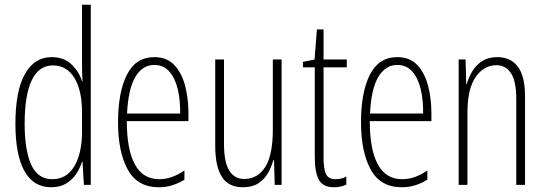

<svg xmlns="http://www.w3.org/2000/svg" viewBox="-20 -780 2303 810"><path d="M196 10Q121 10 83 -58.5Q45 -127 45 -258Q45 -396 85 -467.5Q125 -539 198 -539Q251 -539 283 -507Q315 -475 326 -437H328Q327 -456 326.5 -473Q326 -490 326 -506V-760H363V0H334L328 -98H326Q318 -72 302 -47Q286 -22 259.5 -6Q233 10 196 10ZM201 -24Q261 -24 293.5 -78.5Q326 -133 326 -226V-307Q326 -398 294 -451Q262 -504 203 -504Q144 -504 114 -441.5Q84 -379 84 -258Q84 -147 111.5 -85.5Q139 -24 201 -24Z M631 -539Q684 -539 715.5 -505.5Q747 -472 761 -418Q775 -364 775 -303V-269H515Q515 -149 549 -86.5Q583 -24 652 -24Q705 -24 758 -61V-22Q736 -8 708.5 1Q681 10 650 10Q560 10 519 -64.5Q478 -139 478 -264Q478 -391 515.5 -465Q553 -539 631 -539ZM631 -506Q581 -506 551 -455.5Q521 -405 516 -301H740Q741 -357 730 -403.5Q719 -450 694.5 -478Q670 -506 631 -506Z M1168 -529V0H1139L1136 -104H1133Q1125 -75 1110 -49Q1095 -23 1069.5 -6.5Q1044 10 1005 10Q944 10 916 -34Q888 -78 888 -165V-529H925V-174Q925 -96 947 -60.5Q969 -25 1010 -25Q1067 -25 1099 -75.5Q1131 -126 1131 -233V-529Z M1395 -24Q1408 -24 1420 -27Q1432 -30 1441 -35V-1Q1430 4 1417.5 7Q1405 10 1389 10Q1342 10 1325 -22Q1308 -54 1308 -116V-496H1258V-519L1307 -529L1317 -656H1345V-529H1443V-496H1345V-115Q1345 -69 1355 -46.5Q1365 -24 1395 -24Z M1656 -539Q1709 -539 1740.5 -505.5Q1772 -472 1786 -418Q1800 -364 1800 -303V-269H1540Q1540 -149 1574 -86.5Q1608 -24 1677 -24Q1730 -24 1783 -61V-22Q1761 -8 1733.5 1Q1706 10 1675 10Q1585 10 1544 -64.5Q1503 -139 1503 -264Q1503 -391 1540.5 -465Q1578 -539 1656 -539ZM1656 -506Q1606 -506 1576 -455.5Q1546 -405 1541 -301H1765Q1766 -357 1755 -403.5Q1744 -450 1719.5 -478Q1695 -506 1656 -506Z M2078 -539Q2134 -539 2164.5 -499Q2195 -459 2195 -373V0H2158V-362Q2158 -438 2135.5 -471.5Q2113 -505 2074 -505Q2022 -505 1987 -455.5Q1952 -406 1952 -305V0H1915V-529H1944L1947 -425H1949Q1957 -454 1973 -480Q1989 -506 2014.5 -522.5Q2040 -539 2078 -539Z"/></svg>

Font: Noto Sans Gurmukhi ExtraCondensed ExtraLight
Style: Regular
Weight: 200
Width: 2
Designer: Jelle Bosma - Monotype Design Team
Foundry: Monotype Imaging Inc.
Version: Version 2.004; ttfautohint (v1.8.4.7-5d5b)